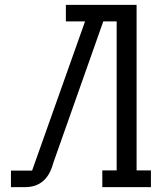

<svg xmlns="http://www.w3.org/2000/svg" viewBox="-20 -770 676 790"><path d="M601 -69V0H401V-69H460V-682H405L199 -99Q173 0 83 0H25V-68H112L330 -682H251V-750H542V-69Z"/></svg>

Font: Kelly Slab
Style: Regular
Weight: 400
Designer: Denis Masharov
Foundry: Denis Masharov
Version: Version 1.001